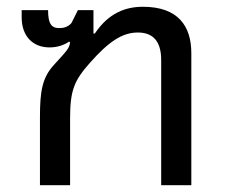

<svg xmlns="http://www.w3.org/2000/svg" viewBox="-20 -547 666 567"><path d="M98 0H187V-198C187 -282 200 -310 246 -362C301 -424 341 -451 387 -451C431 -451 456 -426 456 -370V0H545V-390C545 -470 506 -527 402 -527C351 -527 301 -509 260 -448H256V-517H210L191 -479C181 -467 167 -464 155 -464C131 -464 122 -478 122 -517H44V-496C44 -439 78 -407 126 -407C150 -407 169 -414 184 -424L187 -422C184 -404 181 -401 139 -355C105 -318 98 -278 98 -202Z"/></svg>

Font: Noto Sans Thai UI
Style: Regular
Weight: 400
Designer: Monotype Design Team
Foundry: Monotype Imaging Inc.
Version: Version 1.901